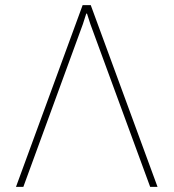

<svg xmlns="http://www.w3.org/2000/svg" viewBox="-20 -731 681 751"><path d="M71.3 0H42.5L303.2 -710.9H335L596.2 0H567.4L333.5 -636.7L320.3 -677.7H317.4L304.2 -636.7Z"/></svg>

Font: Roboto-Thin
Style: Regular
Weight: 250
Designer: Google
Version: Version 1.100141; 2013; ttfautohint (v0.94.14-c901) -l 8 -r 